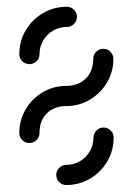

<svg xmlns="http://www.w3.org/2000/svg" viewBox="-20 -539 388 560"><path d="M282.2 -167Q294.1 -167 302.8 -158.3Q311.5 -149.6 311.5 -137.4Q311.5 -99.6 292.8 -68Q274.1 -36.3 242.4 -17.8Q210.7 0.7 173.3 0.7Q161.1 0.7 152.6 -8Q144.1 -16.7 144.1 -28.9Q144.1 -40.7 152.6 -49.4Q161.1 -58.1 173.3 -58.1Q194.8 -58.1 213 -68.7Q231.1 -79.3 241.9 -97.6Q252.6 -115.9 252.6 -137.4Q252.6 -149.6 261.3 -158.3Q270 -167 282.2 -167ZM281.1 -396.7Q293.3 -396.7 302 -388Q310.7 -379.3 310.7 -367Q310.7 -329.6 292 -298.1Q273.3 -266.7 241.9 -248.1Q210.4 -229.6 173.3 -229.6Q138.1 -229.6 116.7 -208.3Q95.2 -187 95.2 -151.1Q95.2 -138.9 86.5 -130.4Q77.8 -121.9 65.6 -121.9Q53.3 -121.9 44.8 -130.4Q36.3 -138.9 36.3 -151.1Q36.3 -188.5 54.8 -220Q73.3 -251.5 104.8 -270Q136.3 -288.5 173.3 -288.5Q196.7 -288.5 214.4 -298.1Q232.2 -307.8 242 -325.6Q251.9 -343.3 251.9 -367Q251.9 -379.3 260.4 -388Q268.9 -396.7 281.1 -396.7ZM65.9 -351.9Q53.7 -351.9 45 -360.4Q36.3 -368.9 36.3 -381.1Q36.3 -418.9 55 -450.6Q73.7 -482.2 105.6 -500.7Q137.4 -519.3 174.8 -519.3Q187 -519.3 195.7 -510.6Q204.4 -501.9 204.4 -490Q204.4 -477.8 195.7 -469.1Q187 -460.4 174.8 -460.4Q153.3 -460.4 135 -449.8Q116.7 -439.3 105.9 -420.9Q95.2 -402.6 95.2 -381.1Q95.2 -368.9 86.5 -360.4Q77.8 -351.9 65.9 -351.9Z"/></svg>

Font: 26F Galaxy Sans Medium
Style: Regular
Weight: 500
Designer: C₂₉H₂₅N₃O₅
Version: Version 1.100